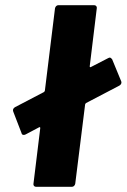

<svg xmlns="http://www.w3.org/2000/svg" viewBox="-20 -720 488 740"><path d="M448 -402Q448 -395 440 -390L312 -323Q308 -320 308 -317L270 -12Q269 -7 265.5 -3.5Q262 0 257 0H119Q114 0 111 -3.5Q108 -7 109 -12L135 -225Q136 -228 134 -229.5Q132 -231 130 -229L79 -202Q75 -200 72 -200Q64 -200 63 -207L31 -290L30 -295Q30 -302 38 -307L149 -365Q153 -368 153 -371L192 -688Q193 -693 196.5 -696.5Q200 -700 205 -700H343Q348 -700 351 -696.5Q354 -693 353 -688L326 -466Q325 -463 327 -461.5Q329 -460 331 -462L397 -496Q401 -498 403 -498Q407 -498 412 -492L447 -407Q448 -405 448 -402Z"/></svg>

Font: Barlow Semi Condensed ExtraBold
Style: Italic
Weight: 800
Width: 4
Italic angle: -7°
Designer: Jeremy Tribby
Foundry: Tribby Type
Version: Version 1.408